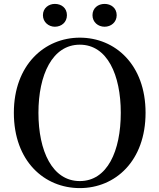

<svg xmlns="http://www.w3.org/2000/svg" viewBox="-20 -946 817 984"><path d="M261 -809C295 -809 323 -832 323 -868C323 -905 295 -926 261 -926C230 -926 200 -905 200 -868C200 -832 230 -809 261 -809ZM516 -809C549 -809 578 -832 578 -868C578 -905 549 -926 516 -926C483 -926 454 -905 454 -868C454 -832 483 -809 516 -809ZM389 18C571 18 726 -121 726 -368C726 -615 570 -753 389 -753C208 -753 51 -613 51 -368C51 -119 208 18 389 18ZM389 -18C248 -18 177 -172 177 -368C177 -562 248 -717 389 -717C530 -717 599 -562 599 -368C599 -172 530 -18 389 -18Z"/></svg>

Font: Noto Serif SC SemiBold
Style: Regular
Weight: 600
Designer: Ryoko NISHIZUKA 西塚涼子 (kana & ideographs); Frank Grießhammer (Latin, Greek & Cyrillic); Wenlong ZHANG 张文龙 (bopomofo); San
Foundry: Adobe
Version: Version 2.001;hotconv 1.1.0;makeotfexe 2.6.0